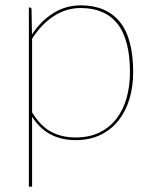

<svg xmlns="http://www.w3.org/2000/svg" viewBox="-20 -518 561 718"><path d="M88 180V-490H91Q98 -490 98 -482L99.5 -389Q132.5 -439.5 179.2 -468.8Q226 -498 282 -498Q377 -498 427.5 -436.8Q478 -375.5 478 -248Q478 -194.5 464.2 -148.2Q450.5 -102 423.5 -67.8Q396.5 -33.5 356.2 -13.8Q316 6 263 6Q155 6 100 -81.5V180ZM282 -488Q227.5 -488 180.8 -457.5Q134 -427 100 -373V-97.5Q132 -46 171.5 -25Q211 -4 263 -4Q314.5 -4 352.5 -22.8Q390.5 -41.5 415.8 -74.5Q441 -107.5 453.5 -152Q466 -196.5 466 -248Q466 -370 419.2 -429Q372.5 -488 282 -488Z"/></svg>

Font: Lato Hairline
Style: Regular
Weight: 250
Designer: Lukasz Dziedzic
Foundry: Lukasz Dziedzic
Version: Version 1.104; Western+Polish opensource